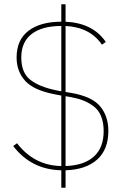

<svg xmlns="http://www.w3.org/2000/svg" viewBox="-20 -800 587 902"><path d="M288 82H268V0Q127 -3 42 -114L60 -127Q141 -22 268 -20V-351L237 -357Q138 -376 98 -420.5Q58 -465 58 -530Q58 -613 114 -655.5Q170 -698 268 -698V-780H288V-698Q416 -692 477 -603L459 -590Q403 -672 288 -678V-368L312 -364Q412 -347 450.5 -300.5Q489 -254 489 -185Q489 -97 436 -50Q383 -3 288 0ZM467 -184Q467 -225 454.5 -255Q442 -285 417.5 -302.5Q393 -320 367 -329.5Q341 -339 306 -345L288 -348V-20Q375 -23 421 -64.5Q467 -106 467 -184ZM80 -530Q80 -458 122.5 -425Q165 -392 243 -376L268 -371V-678Q178 -678 129 -640.5Q80 -603 80 -530Z"/></svg>

Font: IBM Plex Sans Thin
Style: Regular
Weight: 100
Designer: Mike Abbink, Paul van der Laan, Pieter van Rosmalen
Foundry: Bold Monday
Version: Version 3.0